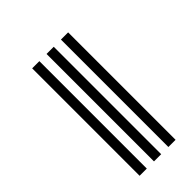

<svg xmlns="http://www.w3.org/2000/svg" viewBox="-6 -932 453 453"><g transform="rotate(45 220.5 -705.0)"><path d="M426 -741H67.5V-765H426ZM426 -645H67.5V-669H426ZM426 -693H67.5V-717H426Z"/></g></svg>

Font: Big Shoulders Inline Display Thin Black
Style: Regular
Weight: 900
Version: Version 2.002